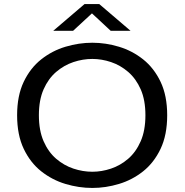

<svg xmlns="http://www.w3.org/2000/svg" viewBox="-20 -917 915 948"><path d="M436 11Q369 11 303.2 -8.8Q237.5 -28.5 183.5 -71.2Q129.5 -114 97 -182.5Q64.5 -251 64.5 -348Q64.5 -444.5 97 -512.8Q129.5 -581 183.5 -623.8Q237.5 -666.5 303.2 -686.2Q369 -706 436 -706Q502 -706 567.5 -686.2Q633 -666.5 686.8 -623.8Q740.5 -581 773 -512.8Q805.5 -444.5 805.5 -348Q805.5 -251 773 -182.5Q740.5 -114 686.8 -71.2Q633 -28.5 567.5 -8.8Q502 11 436 11ZM436 -69Q482 -69 528.2 -84.5Q574.5 -100 613 -133.2Q651.5 -166.5 674.8 -219.8Q698 -273 698 -348Q698 -423 674.8 -475.8Q651.5 -528.5 613 -561.8Q574.5 -595 528.2 -610.5Q482 -626 436 -626Q389 -626 342.5 -610.5Q296 -595 257.2 -561.8Q218.5 -528.5 195.2 -475.8Q172 -423 172 -348Q172 -273 195.2 -219.8Q218.5 -166.5 257.2 -133.2Q296 -100 342.5 -84.5Q389 -69 436 -69ZM243 -765 397.5 -897H470L624.5 -765H526.5L434 -851L341 -765Z"/></svg>

Font: Trispace SemiExpanded
Style: Regular
Weight: 400
Width: 6
Designer: Tyler Finck
Foundry: Etcetera Type Company
Version: Version 1.210; ttfautohint (v1.8.3)